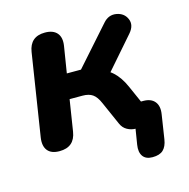

<svg xmlns="http://www.w3.org/2000/svg" viewBox="-96 -592 810 822"><g transform="rotate(-15 309.0 -180.5)"><path d="M431.2 67.7 449 -42.5 462.4 -0.2H443.6Q423.6 -0.2 405.9 -9.9Q388.1 -19.6 379.3 -39.7L333.8 -142.6Q321 -172.5 304.2 -184.1Q287.5 -195.7 259.8 -195.7H202.3L180.5 -57.4Q170.3 8.4 103.5 8.4Q67.2 8.4 51 -11.9Q34.7 -32.3 40.5 -69.6L97.3 -432.7Q107.5 -498.4 173.5 -498.4Q209.8 -498.4 226.9 -478.5Q243.9 -458.5 238.1 -422L219.3 -305.1H282L431.3 -473.4Q456 -501.8 489.9 -495.9Q523.8 -490 536.2 -460.5Q548.7 -431.1 521.8 -400.2L383.4 -241.5L349.4 -281Q386 -276.8 414.1 -251.2Q442.2 -225.6 461.7 -181.3L511.9 -68L467.5 -106.7H504.9Q539.3 -106.7 555.6 -86.6Q572 -66.6 566.1 -30.7L549.7 75.8Q544.9 106.5 529 121.5Q513.1 136.4 481.4 136.4Q451.9 136.4 438.9 118Q426 99.5 431.2 67.7Z"/></g></svg>

Font: SN Pro Thin
Style: Italic
Weight: 200
Italic angle: -9°
Designer: Tobias Whetton
Foundry: Supernotes
Version: Version 1.003;Glyphs 3.3 (3324)